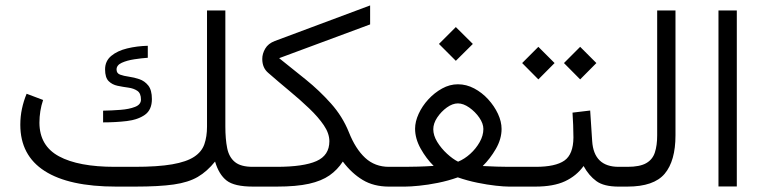

<svg xmlns="http://www.w3.org/2000/svg" viewBox="-20 -691 2828 711"><path d="M477.5 -73.2Q564.5 -73.2 617.7 -82.5Q670.9 -91.8 699 -110.4Q727.1 -128.9 736.8 -157Q746.6 -185.1 746.6 -222.2V-652.3H814.5V-223.1Q814.5 -175.8 821.3 -142.3Q828.1 -108.9 849.9 -91.1Q871.6 -73.2 916 -73.2H933.1V0H917Q847.7 0 819.1 -22.5Q790.5 -44.9 776.4 -92.8Q747.1 -56.2 712.4 -35.9Q677.7 -15.6 623.3 -7.8Q568.8 0 481 0H410.2Q235.4 0 145.3 -57.9Q55.2 -115.7 55.2 -229Q55.2 -259.3 61.3 -288.1Q67.4 -316.9 78.6 -343.8L139.6 -320.8Q126 -280.3 126 -236.3Q126.5 -150.9 198.5 -112.1Q270.5 -73.2 405.3 -73.2ZM361.8 -281.2Q393.6 -281.7 425.8 -284.2Q458 -286.6 480 -295.2Q502 -303.7 502 -322.3Q502 -345.7 488.5 -354.7Q475.1 -363.8 455.3 -366.5Q435.5 -369.1 415.5 -373.3Q395.5 -377.4 382.3 -390.6Q369.1 -403.8 369.1 -434.1Q369.1 -464.8 391.8 -483.9Q414.6 -502.9 450.9 -511.7Q487.3 -520.5 527.3 -521.5V-477.1Q504.4 -475.6 477.3 -471.4Q450.2 -467.3 430.9 -458.5Q411.6 -449.7 411.6 -433.6Q411.6 -419.4 424.8 -414.6Q438 -409.7 457.5 -407Q477.1 -404.3 496.3 -397.7Q515.6 -391.1 529.1 -374.3Q542.5 -357.4 542.5 -324.2Q542.5 -284.2 516.6 -265.9Q490.7 -247.6 449.5 -242.7Q408.2 -237.8 361.8 -237.8Z M1013.7 -475.6Q1061.5 -437.5 1112.3 -396.5Q1163.1 -355.5 1205.8 -307.6Q1248.5 -259.8 1272 -201.2Q1296.4 -139.6 1332.3 -106.4Q1368.2 -73.2 1420.4 -73.2H1434.6V0H1420.4Q1363.8 0 1323 -24.7Q1282.2 -49.3 1249.5 -92.8Q1229.5 -62 1200.2 -41.5Q1170.9 -21 1124.3 -10.5Q1077.6 0 1004.4 0H913.6V-73.2H1003.9Q1104 -73.2 1151.9 -94.5Q1199.7 -115.7 1199.7 -168Q1199.7 -196.8 1179.2 -227.1Q1158.7 -257.3 1125.2 -289.3Q1091.8 -321.3 1052 -354.2Q1012.2 -387.2 973.6 -420.9Q951.2 -439.5 951.2 -472.7Q951.2 -492.2 962.2 -511Q973.1 -529.8 997.6 -539.1L1350.6 -670.9V-600.6Z M1605.5 -528.3 1668 -590.8 1731 -528.3 1668 -465.8ZM1767.6 -76.2Q1793.5 -74.7 1819.8 -74Q1846.2 -73.2 1863.3 -73.2H1909.2V0H1864.3Q1847.2 0 1815.9 -3.4Q1784.7 -6.8 1747.6 -14.4Q1710.4 -22 1675.3 -34.2Q1639.6 -21.5 1601.8 -13.9Q1564 -6.3 1531.7 -3.2Q1499.5 0 1480.5 0H1415V-73.2H1480.5Q1501 -73.2 1528.3 -74Q1555.7 -74.7 1585.9 -76.7Q1558.6 -103.5 1537.8 -140.6Q1517.1 -177.7 1517.1 -214.4Q1517.1 -240.7 1530.3 -269.5Q1543.5 -298.3 1566.2 -323Q1588.9 -347.7 1617.2 -363.3Q1645.5 -378.9 1675.8 -378.9Q1707 -378.9 1736.1 -363.5Q1765.1 -348.1 1787.8 -323.2Q1810.5 -298.3 1824 -269.5Q1837.4 -240.7 1837.4 -213.4Q1837.4 -176.3 1816.2 -139.6Q1794.9 -103 1767.6 -76.2ZM1675.8 -308.1Q1655.8 -308.1 1634.8 -293Q1613.8 -277.8 1599.1 -255.9Q1584.5 -233.9 1584.5 -212.4Q1584.5 -189.5 1599.1 -165.5Q1613.8 -141.6 1635.3 -121.8Q1656.7 -102.1 1676.3 -92.3Q1700.2 -102.1 1721.4 -121.3Q1742.7 -140.6 1756.3 -164.8Q1770 -189 1770 -213.4Q1770 -233.4 1754.9 -255.4Q1739.7 -277.3 1717.8 -292.7Q1695.8 -308.1 1675.8 -308.1Z M2283.7 0H2270.5Q2216.3 0 2188.5 -20.3Q2160.6 -40.5 2141.1 -76.2Q2114.7 -39.6 2072.3 -19.8Q2029.8 0 1962.4 0H1889.6V-73.2H1963.4Q2037.1 -73.2 2070.1 -96.4Q2103 -119.6 2103.5 -181.6Q2103.5 -204.1 2102.5 -228Q2101.6 -252 2100.1 -273.9L2165.5 -281.7L2172.9 -168.5Q2179.2 -73.2 2271 -73.2H2283.7ZM2068.4 -457.5 2128.4 -517.6 2188.5 -457.5 2128.4 -397ZM1913.6 -457.5 1973.6 -517.6 2033.7 -457.5 1973.6 -397Z M2264.2 0V-73.2H2303.7Q2349.1 -73.2 2372.8 -86.7Q2396.5 -100.1 2405 -126.2Q2413.6 -152.3 2413.6 -189.5V-652.3H2481.4V-189.9Q2481.4 -95.2 2441.4 -47.6Q2401.4 0 2303.2 0Z M2640.6 -652.3H2708.5V-0.5H2640.6Z"/></svg>

Font: Vazir Light WOL-UI
Style: Light-WOL-UI
Weight: 300
Designer: Saber Rastikerdar
Foundry: Saber Rastikerdar
Version: Version 30.1.0